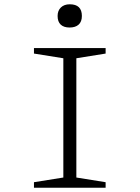

<svg xmlns="http://www.w3.org/2000/svg" viewBox="-20 -880 654 900"><path d="M306.2 -751Q279.3 -751 264.6 -764.6Q250 -778.3 250 -805.2Q250 -830.1 265.4 -845Q280.8 -859.9 307.1 -859.9Q363.8 -859.9 363.8 -805.2Q363.8 -778.3 348.6 -764.6Q333.5 -751 306.2 -751ZM139.2 -25.9 276.9 -47.9V-606.9L139.2 -628.9V-654.8H475.1V-628.9L337.9 -606.9V-47.9L475.1 -25.9V0H139.2Z"/></svg>

Font: IntelOne Mono Light
Style: Regular
Weight: 300
Designer: Fred Shallcrass
Foundry: Frere-Jones Type LLC
Version: Version 1.200;hotconv 1.1.0;makeotfexe 2.6.0;FJTRelease1.2